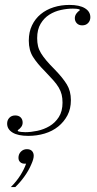

<svg xmlns="http://www.w3.org/2000/svg" viewBox="-20 -540 393 780"><path d="M95 12Q53 12 31 -1.5Q9 -15 9 -38Q9 -52 18 -61.5Q27 -71 42 -71Q56 -71 64 -63Q72 -55 72 -42Q72 -32 66 -24Q60 -16 52 -11L53 -7Q58 -5 66 -4Q74 -3 83 -3Q105 -3 131.5 -8.5Q158 -14 181 -27.5Q204 -41 219 -64.5Q234 -88 234 -123Q234 -141 230.5 -155.5Q227 -170 218.5 -184.5Q210 -199 196 -214.5Q182 -230 162 -251Q131 -282 114 -309Q97 -336 97 -375Q97 -410 110 -437Q123 -464 145.5 -482.5Q168 -501 198 -510.5Q228 -520 262 -520Q303 -520 325 -506.5Q347 -493 347 -470Q347 -456 338 -446.5Q329 -437 314 -437Q300 -437 292 -445.5Q284 -454 284 -466Q284 -476 290 -484.5Q296 -493 304 -498L303 -502Q294 -505 276 -505Q253 -505 227.5 -499.5Q202 -494 180.5 -480.5Q159 -467 145 -443.5Q131 -420 131 -385Q131 -367 134.5 -352.5Q138 -338 146.5 -324Q155 -310 168.5 -294Q182 -278 203 -257Q235 -224 251.5 -197Q268 -170 268 -133Q268 -98 254 -71.5Q240 -45 216.5 -26Q193 -7 161.5 2.5Q130 12 95 12ZM24 220Q47 197 62.5 172.5Q78 148 86 125H80Q69 125 62 118.5Q55 112 55 101Q55 86 65 76Q75 66 89 66Q103 66 110 73.5Q117 81 117 93Q117 106 107 128Q97 152 79.5 176.5Q62 201 42 220H24Z"/></svg>

Font: IBM Plex Serif ExtraLight
Style: Italic
Weight: 200
Italic angle: -14°
Designer: Mike Abbink, Paul van der Laan, Pieter van Rosmalen
Foundry: Bold Monday
Version: Version 2.5